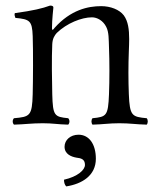

<svg xmlns="http://www.w3.org/2000/svg" viewBox="-20 -441 565 687"><path d="M261 41C232 41 211 60 211 84C211 111 236 120 253 123C271 125 284 129 284 149C284 167 258 191 209 202C209 211 211 220 217 226C274 217 323 187 323 127C323 75 299 41 261 41ZM175 -341C172 -337 166 -328 166 -341C166 -370 171 -414 171 -414C171 -419 167 -421 159 -421C132 -411 99 -403 33 -394C31 -388 33 -383 35 -377C86 -372 95 -367.5 97 -312C98.9 -260.6 98.3 -153 97 -104C95 -26 87 -23 30 -18C24 -12 24 -1 30 5C69 4 92 0 133 0C170 0 184 4 224 5C230 -1 230 -12 224 -18C175 -23 169 -26 167 -104C165.8 -150.7 164.6 -235.5 167 -283C168 -303 175 -314 183 -323C219 -358 272 -379 309 -379C328 -379 349 -367 360 -345C370 -326 368.8 -300 370 -271C372 -221.1 372 -154.1 370 -104C366.9 -26.1 361 -23 311 -18C306 -12 306 -1 311 5C351 4 369 0 407 0C446 0 464 4 505 5C510 -1 510 -12 505 -18C452 -23 444.2 -26.1 441 -104C439 -153.5 439 -208 441 -258C441.6 -273 442.2 -287.5 442.2 -301.3C442.2 -335.2 438.6 -364.7 423 -386C407 -407 375 -419 342 -419C295 -419 233 -406 175 -341Z"/></svg>

Font: Libertinus Serif Display
Style: Regular
Weight: 400
Designer: Philipp H. Poll
Foundry: Khaled Hosny
Version: Version 6.1